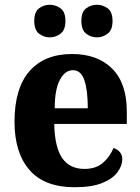

<svg xmlns="http://www.w3.org/2000/svg" viewBox="-20 -777 589 807"><path d="M294 10Q167 10 104 -62.5Q41 -135 41 -265Q41 -406 104 -478Q167 -550 283 -550Q390 -550 451.5 -488.5Q513 -427 513 -308V-256H208Q210 -158 241.5 -112.5Q273 -67 335 -67Q383 -67 412.5 -92.5Q442 -118 457 -155Q473 -150 483.5 -138Q494 -126 494 -108Q494 -81 474 -53.5Q454 -26 410 -8Q366 10 294 10ZM349 -322Q349 -398 334.5 -440Q320 -482 287 -482Q253 -482 231.5 -441Q210 -400 210 -322ZM388 -620Q362 -620 342 -635.5Q322 -651 322 -689Q322 -727 342 -742Q362 -757 388 -757Q412 -757 432.5 -742Q453 -727 453 -689Q453 -651 432.5 -635.5Q412 -620 388 -620ZM189 -620Q164 -620 144 -635.5Q124 -651 124 -689Q124 -727 144 -742Q164 -757 189 -757Q214 -757 234.5 -742Q255 -727 255 -689Q255 -651 234.5 -635.5Q214 -620 189 -620Z"/></svg>

Font: Noto Serif Myanmar SemiCondensed ExtraBold
Style: Regular
Weight: 800
Width: 4
Designer: Ben Mitchell and the Monotype Design Team
Foundry: Monotype Imaging Inc.
Version: Version 2.106; ttfautohint (v1.8.4.7-5d5b)